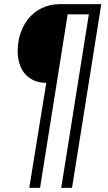

<svg xmlns="http://www.w3.org/2000/svg" viewBox="-20 -725 522 925"><path d="M121 180 203 -326Q154 -326 119.5 -351.5Q85 -377 72 -424.5Q59 -472 71 -538Q84 -592 112.5 -629.5Q141 -667 181.5 -686Q222 -705 267 -705H468L327 180H275L408 -656H306L173 180Z"/></svg>

Font: Nunito Sans 10pt Condensed Light
Style: Italic
Weight: 300
Width: 3
Italic angle: -9°
Designer: Vernon Adams
Foundry: Vernon Adams
Version: Version 3.101;gftools[0.9.27]